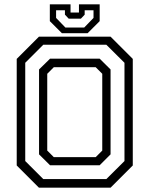

<svg xmlns="http://www.w3.org/2000/svg" viewBox="-20 -870 693 890"><path d="M160.5 0 57.5 -103V-597L160.5 -700H492.5L595.5 -597V-103L492.5 0ZM229.5 -141.5H423.5L454 -172V-528L423.5 -558.5H229.5L199 -528V-172ZM180.5 -40H473L557 -123.5V-579L473 -662.5H180.5L97 -579V-123.5ZM212 -104 161 -154.5V-548L212 -598H442L492.5 -548V-154.5L442 -104ZM267 -716 211 -772V-850H307V-812H346V-850H442V-772L386 -716ZM283 -742.5H370.5L413.5 -787V-822.5H372.5V-802L355 -783.5H298.5L281 -802V-822.5H240V-787Z"/></svg>

Font: Tourney
Style: Regular
Weight: 400
Designer: Tyler Finck
Foundry: Etcetera Type Co
Version: Version 1.015